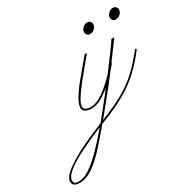

<svg xmlns="http://www.w3.org/2000/svg" viewBox="-464 -536 981 993"><g transform="rotate(-30 26.5 -39.0)"><path d="M167 -329Q155 -329 149 -336.5Q143 -344 143 -354Q143 -365 155 -377Q167 -389 180 -389Q194 -389 200 -381.5Q206 -374 206 -367Q206 -352 194 -340.5Q182 -329 167 -329ZM320 -328Q308 -328 302 -335.5Q296 -343 296 -353Q296 -364 308 -376Q320 -388 333 -388Q347 -388 353 -380.5Q359 -373 359 -366Q359 -351 347 -339.5Q335 -328 320 -328ZM-20 9Q-39 9 -54 1Q-69 -7 -69 -23Q-69 -44 -50 -76Q-31 -108 -3.5 -142Q24 -176 50 -206Q76 -236 89 -253Q94 -252 103 -253Q86 -232 59 -200Q32 -168 5 -134Q-22 -100 -40.5 -70.5Q-59 -41 -59 -23Q-59 -13 -47.5 -6.5Q-36 0 -20 0Q6 0 34.5 -16Q63 -32 90 -55.5Q117 -79 139 -102Q180 -156 210 -197Q240 -238 249 -253Q254 -252 256.5 -251.5Q259 -251 266 -252Q249 -229 229 -202Q209 -175 186 -144L188 -142Q184 -137 177.5 -129.5Q171 -122 162 -112Q138 -80 111 -45.5Q84 -11 53 26Q40 42 27 58Q14 74 1 90L2 89Q84 57 140.5 25Q197 -7 241 -48.5Q285 -90 329 -147L336 -141Q292 -83 247 -41.5Q202 0 145 33Q88 66 6 98Q-3 102 -12 105Q-56 158 -98.5 205Q-141 252 -182.5 281.5Q-224 311 -264 311Q-306 311 -306 281Q-306 256 -266 224.5Q-226 193 -160.5 160.5Q-95 128 -18 97Q-3 78 12.5 59Q28 40 43 21Q70 -12 97 -48Q70 -25 39.5 -8Q9 9 -20 9ZM-294 281Q-294 294 -287.5 298Q-281 302 -264 302Q-233 302 -195.5 276Q-158 250 -116.5 207Q-75 164 -32 113Q-102 142 -162 171.5Q-222 201 -258 229Q-294 257 -294 281Z"/></g></svg>

Font: Kapakana Light
Style: Regular
Weight: 300
Designer: Kyosuke Nagai
Version: Version 1.000